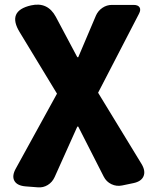

<svg xmlns="http://www.w3.org/2000/svg" viewBox="-20 -590 649 822"><path d="M142 212 90 208Q53 205 41.5 184Q30 163 48 131L224 -189L65 -451Q8 -543 113 -567Q184 -583 219 -518L311 -345H315L391 -524Q400 -544 418.5 -556.5Q437 -569 459 -569H502H552Q571 -569 577.5 -558.5Q584 -548 575 -531L400 -193L586 112Q604 142 594.5 164.5Q585 187 551 194L503 204Q479 209 457 198.5Q435 188 424 166L315 -48H311L214 168Q204 190 184.5 202Q165 214 142 212Z"/></svg>

Font: GenSenRounded TW H
Style: Regular
Weight: 900
Version: Version 1.501;PS 1;hotconv 16.6.51;makeotf.lib2.5.65220